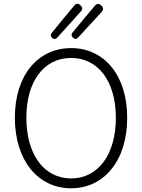

<svg xmlns="http://www.w3.org/2000/svg" viewBox="-20 -1001 765 1034"><path d="M580 -90C634 -156 665 -251 665 -367C665 -598 539 -742 363 -742C186 -742 60 -598 60 -367C60 -251 92 -156 145 -90C199 -24 275 13 363 13C451 13 527 -24 580 -90ZM538 -129C495 -72 435 -40 363 -40C291 -40 230 -72 188 -129C146 -186 122 -268 122 -367C122 -565 218 -689 363 -689C507 -689 604 -565 604 -367C604 -268 580 -186 538 -129ZM320 -899 259 -824C251 -815 252 -805 261 -797C270 -788 279 -789 288 -798L353 -870L415 -939C426 -951 425 -962 413 -973C401 -984 389 -983 379 -970ZM432 -900 370 -825C363 -816 364 -806 373 -798C382 -789 391 -789 400 -798L465 -869L527 -936C538 -949 538 -961 525 -972C512 -983 501 -982 490 -969Z"/></svg>

Font: GenSenRounded2 TW L
Style: Regular
Weight: 300
Version: Version 2.100;PS 2.1;hotconv 16.6.51;makeotf.lib2.5.65220 DE